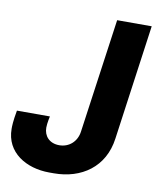

<svg xmlns="http://www.w3.org/2000/svg" viewBox="-93 -751 700 826"><g transform="rotate(10 256.5 -338.0)"><path d="M139 -228H-5C-14 -179 -14 -158 -14 -147C-14 -44 77 10 178 10H198C318 10 416 -56 433 -183L503 -686H352L282 -187C276 -142 242 -113 200 -113C156 -113 132 -142 132 -178C132 -198 139 -228 139 -228Z"/></g></svg>

Font: Chivo
Style: Bold Italic
Weight: 700
Italic angle: -8°
Designer: Hector Gatti
Foundry: Omnibus-Type
Version: Version 1.003;PS 001.003;hotconv 1.0.70;makeotf.lib2.5.58329